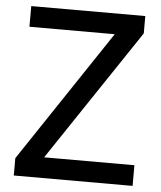

<svg xmlns="http://www.w3.org/2000/svg" viewBox="-52 -759 676 805"><g transform="rotate(5 286.5 -357.0)"><path d="M536 0H36V-73L406 -627H47V-714H527V-641L156 -87H536Z"/></g></svg>

Font: Noto Sans Kayah Li Medium
Style: Regular
Weight: 500
Designer: Monotype Design Team, Sérgio Martins
Foundry: Monotype Imaging Inc.
Version: Version 2.002; ttfautohint (v1.8.4.7-5d5b)